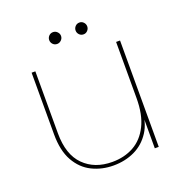

<svg xmlns="http://www.w3.org/2000/svg" viewBox="-126 -797 867 916"><g transform="rotate(-20 307.0 -338.5)"><path d="M529 -540V0H509V-540ZM99 -540V-225Q99 -117 153.5 -62.5Q208 -8 297 -8Q359 -8 406.5 -34.5Q454 -61 481.5 -116Q509 -171 509 -255L516 -202Q514 -130 483.5 -83Q453 -36 404.5 -13Q356 10 297 10Q238 10 188.5 -14.5Q139 -39 109.5 -91.5Q80 -144 80 -227V-540ZM242 -627Q229 -627 220.5 -636Q212 -645 212 -657Q212 -669 220.5 -678Q229 -687 242 -687Q254 -687 263 -678Q272 -669 272 -657Q272 -645 263 -636Q254 -627 242 -627ZM376 -627Q363 -627 354.5 -636Q346 -645 346 -657Q346 -669 354.5 -678Q363 -687 376 -687Q388 -687 396.5 -678Q405 -669 405 -657Q405 -645 396.5 -636Q388 -627 376 -627Z"/></g></svg>

Font: Poppins Variable
Style: Regular
Weight: 100
Designer: Jonny Pinhorn
Foundry: Indian Type Foundry
Version: Version 6.000